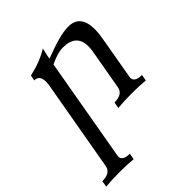

<svg xmlns="http://www.w3.org/2000/svg" viewBox="-252 -624 996 996"><g transform="rotate(-45 246.0 -125.5)"><path d="M152.8 244.1Q113.3 239.7 54.2 239.7Q-4.9 239.7 -48.8 244.1L-43 210Q17.1 210 24.9 167.5L113.3 -334.5Q115.7 -350.1 115.7 -362.3Q115.7 -409.7 77.1 -409.7L82.5 -439.5Q166 -458 225.6 -495.1Q214.8 -448.7 212.4 -433.1Q338.4 -482.4 397.9 -482.4Q487.3 -482.4 487.3 -374.5Q487.3 -346.7 481 -311.5Q439.5 -76.7 438.5 -67.9Q438.5 -34.2 492.2 -34.2L485.8 0Q446.3 -4.4 387.2 -4.4Q328.1 -4.4 284.2 0L290.5 -34.2Q350.6 -34.2 358.4 -76.7L397.5 -298.3Q400.9 -318.8 400.9 -335.9Q400.9 -425.3 302.7 -425.3Q263.7 -425.3 206.1 -397.5Q106.4 167.5 105.5 176.8Q105.5 210 158.7 210Z"/></g></svg>

Font: Kelvinch
Style: Italic
Weight: 400
Italic angle: -10°
Designer: Paul James Miller
Foundry: High-Logic / Made with FontCreator
Version: Version 3.40;July 22, 2017;FontCreator 11.0.0.2388 64-bit